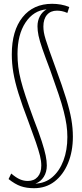

<svg xmlns="http://www.w3.org/2000/svg" viewBox="-20 -769 429 1009"><path d="M159 220Q119 220 89 209.5Q59 199 25 172L39 143Q65 165 85 173.5Q105 182 126 182Q159 182 178 160.5Q197 139 197 101Q197 77 190 49Q183 21 168.5 -21.5Q154 -64 129 -131Q96 -217 77 -278.5Q58 -340 50 -388Q42 -436 42 -483Q42 -608 98.5 -678.5Q155 -749 254 -749Q277 -749 300 -745Q323 -741 344 -732L334 -701Q318 -708 305 -710.5Q292 -713 279 -713Q246 -713 227 -691Q208 -669 208 -630Q208 -615 210.5 -599.5Q213 -584 220 -561.5Q227 -539 239.5 -503Q252 -467 273 -410Q308 -315 327.5 -251.5Q347 -188 355 -141.5Q363 -95 363 -51Q363 27 337.5 88.5Q312 150 266.5 185Q221 220 159 220ZM226 101Q226 135 210 160.5Q194 186 166 196Q218 194 255.5 161.5Q293 129 313.5 74.5Q334 20 334 -49Q334 -81 329.5 -112.5Q325 -144 315 -183.5Q305 -223 287.5 -275Q270 -327 244 -400Q217 -471 202.5 -513Q188 -555 182.5 -581.5Q177 -608 177 -631Q177 -660 189.5 -683.5Q202 -707 225 -720Q156 -714 114 -650.5Q72 -587 72 -485Q72 -451 76 -418Q80 -385 89.5 -347.5Q99 -310 115.5 -260.5Q132 -211 157 -143Q185 -71 199.5 -26Q214 19 220 48Q226 77 226 101Z"/></svg>

Font: Georama SemiCondensed ExtraLight
Style: Regular
Weight: 200
Width: 4
Designer: Jean-Baptiste Levee
Foundry: Production Type
Version: Version 1.000